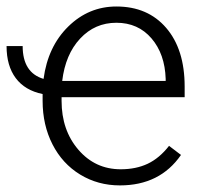

<svg xmlns="http://www.w3.org/2000/svg" viewBox="-25 -558 635 588"><path d="M342.3 9.8Q274.9 9.8 220.5 -23.4Q166 -56.6 135.7 -116Q105.5 -175.3 105.5 -249V-270Q51.3 -281.2 23.2 -318.8Q-4.9 -356.4 -4.9 -417H44.4Q44.4 -335.4 108.4 -316.4Q121.6 -415.5 184.1 -476.8Q246.6 -538.1 331.5 -538.1Q427.7 -538.1 484.1 -472.4Q540.5 -406.7 540.5 -293V-260.3H163.6V-249Q163.6 -159.2 215.1 -99.4Q266.6 -39.6 344.7 -39.6Q391.6 -39.6 427.5 -56.6Q463.4 -73.7 492.7 -111.3L529.3 -83.5Q464.8 9.8 342.3 9.8ZM331.5 -488.3Q265.6 -488.3 220.5 -439.9Q175.3 -391.6 165.5 -310.1H482.4V-316.4Q480 -392.6 439 -440.4Q397.9 -488.3 331.5 -488.3Z"/></svg>

Font: RobotoInd Light
Style: Regular
Weight: 300
Designer: Google
Version: Version 2.001151; 2014